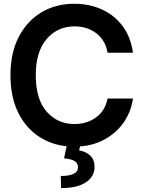

<svg xmlns="http://www.w3.org/2000/svg" viewBox="-20 -757 747 1004"><path d="M367.7 9.8Q272 9.8 196.5 -34.7Q121.1 -79.1 77.9 -162.6Q34.7 -246.1 34.7 -363.3Q34.7 -481 78.4 -564.7Q122.1 -648.4 197.3 -692.9Q272.5 -737.3 367.7 -737.3Q448.2 -737.3 513.9 -707Q579.6 -676.8 621.8 -619.6Q664.1 -562.5 675.3 -481.4H542.5Q531.2 -546.9 483.6 -583Q436 -619.1 370.1 -619.1Q280.8 -619.1 223.9 -553Q167 -486.8 167 -363.3Q167 -238.3 223.9 -173.3Q280.8 -108.4 369.6 -108.4Q434.6 -108.4 482.2 -143.1Q529.8 -177.7 542.5 -241.7H675.3Q665.5 -171.9 625.5 -115Q585.4 -58.1 519.8 -24.2Q454.1 9.8 367.7 9.8ZM330.1 -0.5H399.9L394 29.8Q427.7 34.7 450.9 55.7Q474.1 76.7 474.6 115.2Q474.6 166 429.2 196.3Q383.8 226.6 299.3 226.6L297.9 163.1Q338.9 163.6 363 152.8Q387.2 142.1 387.7 118.7Q388.2 96.2 370.6 85.4Q353 74.7 314.9 70.8Z"/></svg>

Font: Inter Tight SemiBold
Style: Regular
Weight: 600
Designer: Rasmus Andersson
Foundry: rsms
Version: Version 3.004; ttfautohint (v1.8.4.7-5d5b)